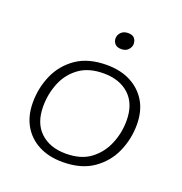

<svg xmlns="http://www.w3.org/2000/svg" viewBox="-106 -643 709 747"><g transform="rotate(20 248.5 -269.5)"><path d="M231 10Q174 10 132 -12Q90 -34 67 -74Q44 -114 44 -169Q44 -229 67.5 -282.5Q91 -336 140 -370Q189 -404 266 -404Q323 -404 365 -382Q407 -360 430.5 -320.5Q454 -281 454 -225Q454 -166 430.5 -112.5Q407 -59 357.5 -24.5Q308 10 231 10ZM232 -25Q295 -25 334 -54.5Q373 -84 392 -130Q411 -176 411 -226Q411 -295 371.5 -332Q332 -369 265 -369Q203 -369 163.5 -340Q124 -311 105.5 -265Q87 -219 87 -168Q87 -99 126.5 -62Q166 -25 232 -25ZM296 -481Q278 -481 269.5 -490.5Q261 -500 261 -513Q261 -527 271.5 -538Q282 -549 301 -549Q319 -549 327 -539.5Q335 -530 335 -516Q335 -504 325 -492.5Q315 -481 296 -481Z"/></g></svg>

Font: Rokkitt SemiBold ExtraLight
Style: Italic
Weight: 250
Italic angle: -9°
Version: Version 3.103